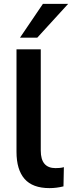

<svg xmlns="http://www.w3.org/2000/svg" viewBox="-20 -959 371 989"><path d="M235 10Q148 10 106.5 -37.5Q65 -85 65 -177V-705H190V-183Q190 -93 266 -93Q277 -93 288 -94Q299 -95 309 -98L307 1Q271 10 235 10ZM83 -765 201 -939H331L172 -765Z"/></svg>

Font: Nunito Sans
Style: Bold
Weight: 700
Designer: Vernon Adams
Foundry: Vernon Adams
Version: Version 3.101; ttfautohint (v1.8.4.7-5d5b);gftools[0.9.27]